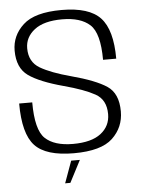

<svg xmlns="http://www.w3.org/2000/svg" viewBox="-56 -725 681 914"><g transform="rotate(-5 284.0 -268.0)"><path d="M218 143.5H243L297.5 38.5H256ZM272.5 4.5Q403 4.5 457.5 -47Q512 -98.5 512 -174.5Q512 -260.5 459.2 -295.8Q406.5 -331 290.5 -362Q196.5 -387 145.2 -417Q94 -447 94 -512.5Q94 -565.5 139 -600.5Q184 -635.5 271.5 -635.5Q359.5 -635.5 404.2 -594.8Q449 -554 449 -426.5H512Q512 -564 458.2 -622Q404.5 -680 272.5 -680Q144 -680 88.8 -629.2Q33.5 -578.5 33.5 -506.5Q33.5 -423.5 86 -386.2Q138.5 -349 252 -318.5Q347.5 -293 399 -264.5Q450.5 -236 450.5 -167Q450.5 -110 405.5 -75Q360.5 -40 272 -40Q183 -40 139.2 -81.2Q95.5 -122.5 95.5 -254H33Q33 -109.5 86 -52.5Q139 4.5 272.5 4.5Z"/></g></svg>

Font: Anybody Light
Style: Regular
Weight: 300
Designer: Tyler Finck
Foundry: Etcetera Type Company
Version: Version 1.111; ttfautohint (v1.8.4)